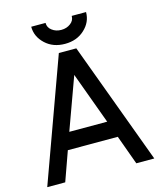

<svg xmlns="http://www.w3.org/2000/svg" viewBox="-128 -971 885 1062"><g transform="rotate(-15 315.0 -440.0)"><path d="M206 -264 314 -561 423 -264ZM172 -168H458L519 0H622L363 -700H263L9 0H112ZM153 -880Q153 -823 198 -781Q242 -740 310 -740Q378 -740 422 -781Q467 -822 467 -880H385Q385 -853 363 -837Q341 -820 310 -820Q279 -820 257 -837Q235 -853 235 -880Z"/></g></svg>

Font: Unageo
Style: Medium
Weight: 500
Designer: Richard Sepsi
Foundry: Richard Sepsi
Version: Version 2.000